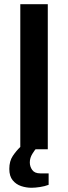

<svg xmlns="http://www.w3.org/2000/svg" viewBox="-20 -706 322 908"><path d="M76 0V-686H206V0ZM129 182Q104 182 80 174Q56 166 40 146.5Q24 127 24 93Q24 56 40.5 31.5Q57 7 77 -12H155V-8Q145 2 133 21.5Q121 41 121 62Q121 82 132.5 98Q144 114 171 114H210V168Q192 175 169 178.5Q146 182 129 182Z"/></svg>

Font: Archivo SemiBold SemiBold
Style: Regular
Weight: 600
Version: Version 2.001